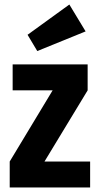

<svg xmlns="http://www.w3.org/2000/svg" viewBox="-20 -830 438 850"><path d="M379 -115H177L368 -430V-545H36V-430H213L23 -115V0H379ZM145 -604 359 -691 287 -810 102 -676Z"/></svg>

Font: Secuela Black
Style: Regular
Weight: 900
Designer: Fernando Haro
Foundry: deFharo
Version: Version 1.704